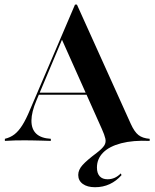

<svg xmlns="http://www.w3.org/2000/svg" viewBox="-20 -601 661 819"><path d="M385.5 197.6Q352.4 197.6 333.1 183.5Q313.7 169.4 313.7 145.2Q313.7 123.4 332.3 102.8Q350.8 82.3 391.9 51.6Q416.1 33.1 424.6 19.8Q433.1 6.5 429.4 -9.7Q425.8 -25.8 414.5 -50.8L241.9 -437.1L253.2 -452.4L135.5 -172.6Q114.5 -123.4 114.1 -87.1Q113.7 -50.8 134.3 -31Q154.8 -11.3 196.8 -8.9V0Q174.2 -0.8 155.6 -1.2Q137.1 -1.6 120.2 -2Q103.2 -2.4 86.3 -2.4Q64.5 -2.4 44.8 -2Q25 -1.6 0.8 0V-8.9Q24.2 -14.5 41.5 -27.8Q58.9 -41.1 75 -66.5Q91.1 -91.9 108.1 -133.1L300 -581.5H308.1L537.9 -72.6Q553.2 -38.7 570.6 -25Q587.9 -11.3 618.5 -8.9V0Q547.6 -3.2 496.8 10.1Q446 23.4 419.8 50Q393.5 76.6 393.5 113.7Q393.5 137.9 405.2 150.8Q416.9 163.7 438.7 163.7Q471 163.7 495.2 138.7L498.4 146Q476.6 171 448 184.3Q419.4 197.6 385.5 197.6ZM139.5 -196.8 143.5 -205.6H394.4L398.4 -196.8Z"/></svg>

Font: Playfair 144pt
Style: Bold
Weight: 700
Version: Version 2.001;gftools[0.9.30]